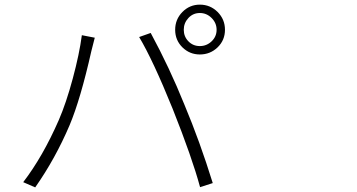

<svg xmlns="http://www.w3.org/2000/svg" viewBox="-20 -812 1540 828"><path d="M792.5 -734.4Q772.5 -712.9 772.5 -683.6Q772.5 -654.3 792.5 -633.8Q812.5 -613.3 841.8 -613.3Q871.1 -613.3 892.6 -633.8Q914.1 -654.3 914.1 -683.6Q914.1 -712.9 892.6 -734.4Q871.1 -755.9 841.8 -755.9Q812.5 -755.9 792.5 -734.4ZM841.8 -792Q886.7 -792 918.5 -760.3Q950.2 -728.5 950.2 -683.6Q950.2 -638.7 918.5 -607.9Q886.7 -577.1 841.8 -577.1Q797.9 -577.1 766.6 -607.9Q735.4 -638.7 735.4 -683.6Q735.4 -728.5 766.6 -760.3Q797.9 -792 841.8 -792ZM233.4 -293.9Q265.6 -368.2 293.9 -473.6Q322.3 -579.1 333 -660.2L388.7 -649.4Q387.7 -645.5 374 -591.8Q327.1 -383.8 280.3 -272.5Q218.8 -127.9 131.8 -3.9L80.1 -26.4Q164.1 -135.7 233.4 -293.9ZM724.6 -342.8Q639.6 -552.7 580.1 -652.3L629.9 -669.9Q710.9 -520.5 775.4 -360.4Q841.8 -202.1 897.5 -22.5L842.8 -4.9Q808.6 -131.8 724.6 -342.8Z"/></svg>

Font: Bpmf Zihi Sans Light
Style: Light
Weight: 300
Foundry: But Ko
Version: Version 1.320